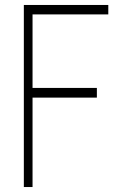

<svg xmlns="http://www.w3.org/2000/svg" viewBox="-20 -753 509 773"><path d="M416 -733H76V0H111V-360H370V-399H111V-695H416Z"/></svg>

Font: Kreadon Extra Light
Style: Regular
Weight: 200
Designer: kohakuno
Foundry: StudioGnu
Version: Version 1.000;Glyphs 3.1.2 (3151)